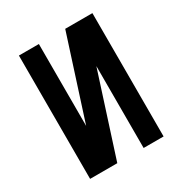

<svg xmlns="http://www.w3.org/2000/svg" viewBox="-171 -863 942 991"><g transform="rotate(-30 300.0 -367.5)"><path d="M81 0V-735H200V-247L357 -735H519V0H400V-488L243 0Z"/></g></svg>

Font: Iosevka Aile
Style: Bold
Weight: 700
Designer: Belleve Invis
Foundry: Belleve Invis
Version: Version 28.0.1; ttfautohint (v1.8.4)